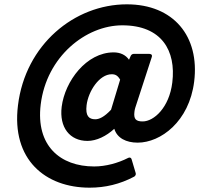

<svg xmlns="http://www.w3.org/2000/svg" viewBox="-20 -691 920 887"><path d="M63 -204C32 47 190 176 394 176C466 176 534 160 600 125C605 122 609 115 607 109L588 45C585 35 576 36 571 39C526 62 469 78 415 78C258 78 145 -18 168 -208C195 -430 377 -574 545 -574C727 -574 794 -457 776 -310C762 -194 691 -130 639 -130C608 -130 597 -141 601 -174C602 -185 606 -198 612 -215L681 -427C686 -441 673 -442 670 -442H597C592 -442 586 -438 584 -433L576 -415C560 -438 535 -449 505 -449C379 -449 280 -316 265 -198C253 -102 303 -40 384 -40C426 -40 471 -62 508 -96C521 -53 563 -32 616 -32C722 -32 854 -129 877 -314C903 -523 782 -671 566 -671C324 -671 97 -485 63 -204ZM380 -205C388 -270 439 -348 496 -348C513 -348 524 -342 535 -323L493 -184C461 -150 438 -140 420 -140C391 -140 374 -155 380 -205Z"/></svg>

Font: Falling Sky
Style: BdObl
Weight: 700
Designer: Paul D. Hunt
Foundry: Adobe Systems Incorporated
Version: Version 1.02